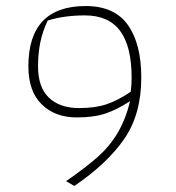

<svg xmlns="http://www.w3.org/2000/svg" viewBox="-20 -616 582 636"><path d="M199 -16Q264 -61 303.5 -96Q343 -131 369.5 -175.5Q396 -220 411 -281Q368 -253 329.5 -240Q291 -227 235 -227Q162 -227 118 -270.5Q74 -314 74 -396Q74 -596 264 -596Q359 -596 403.5 -533.5Q448 -471 448 -359Q448 -237 391 -155Q334 -73 226 0ZM413 -312Q416 -333 416 -359Q416 -462 378 -513.5Q340 -565 261 -565Q193 -565 138 -548Q121 -512 113.5 -475.5Q106 -439 106 -396Q106 -327 142 -292.5Q178 -258 242 -258Q295 -258 332.5 -270.5Q370 -283 413 -312Z"/></svg>

Font: Athiti ExtraLight
Style: Regular
Weight: 275
Designer: CadsonDemak Team
Foundry: CadsonDemak
Version: Version 1.033